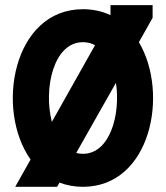

<svg xmlns="http://www.w3.org/2000/svg" viewBox="-20 -719 639 739"><path d="M567.4 -650.4V-699.2H405.3V-660.6C374.5 -675.3 338.9 -683.6 299.3 -683.6C28.8 -683.6 -38.6 -296.9 97.7 -105L38.6 0H199.7L209 -16.1C235.8 -5.9 266.1 0 299.3 0C560.5 0 631.8 -359.4 514.6 -556.6ZM299.3 -556.6C316.4 -556.6 332 -552.7 345.7 -544.9L179.7 -250C146.5 -377.4 186 -557.1 299.3 -556.6ZM299.3 -127C290 -127 281.7 -127.9 273.4 -130.4L426.3 -400.4C444.8 -277.3 402.8 -127 299.3 -127Z"/></svg>

Font: Saman Dere
Style: Regular
Weight: 400
Designer: Tuna Ça_lar Gümü_
Foundry: Tuna Ça_lar Gümü_
Version: Version 1.001;hotconv 1.0.109;makeotfexe 2.5.65596